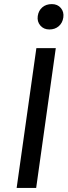

<svg xmlns="http://www.w3.org/2000/svg" viewBox="-20 -926 334 946"><path d="M158.2 0H62L159.2 -689H254.9ZM188.5 -889.9Q207 -905.8 235.4 -905.8Q263.7 -905.8 279.8 -886.5Q295.9 -867.2 292 -840.1Q288.1 -813 269.5 -796.9Q251 -780.8 223.1 -780.8Q195.3 -780.8 178.7 -800.3Q162.1 -819.8 166 -846.9Q169.9 -874 188.5 -889.9Z"/></svg>

Font: FiraSans-Italic
Style: Italic
Weight: 400
Italic angle: -8°
Designer: Carrois Corporate & Edenspiekermann AG
Foundry: Carrois Corporate GbR & Edenspiekermann AG
Version: Version 3.106;PS 003.106;hotconv 1.0.70;makeotf.lib2.5.58329